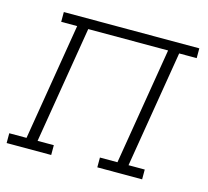

<svg xmlns="http://www.w3.org/2000/svg" viewBox="-98 -625 780 720"><g transform="rotate(15 292.5 -265.0)"><path d="M-15 0V-38H52L127 -492H65V-530H591V-492H523L448 -38H511V0H337V-38H405L480 -492H170L95 -38H158V0Z"/></g></svg>

Font: Iosevka Curly Slab XLtExObl
Style: Regular
Weight: 200
Width: 7
Italic angle: -9°
Monospace: yes
Designer: Belleve Invis
Foundry: Belleve Invis
Version: Version 11.0.0; ttfautohint (v1.8.3)